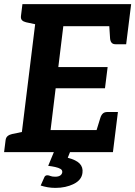

<svg xmlns="http://www.w3.org/2000/svg" viewBox="-26 -744 661 939"><path d="M68.9 0 158 -723.8H615.4L602 -615.8H283.6L259.2 -416.1H500.4L487.4 -312.2H246.2L221.3 -108H539.7L526.3 0ZM439.3 -84.8 464.6 -167.1Q468.9 -181.2 476.9 -188.7Q484.8 -196.2 499 -196.2H550.7L539.7 -108ZM507 -639.1 602 -615.8 591 -527.6H539.3Q526.2 -527.6 519.8 -535.1Q513.4 -542.6 512.3 -556.7ZM182.9 -723.8 157.3 -623.1 101.4 -635.1Q88.3 -638.2 81.6 -645.2Q74.9 -652.2 76.5 -665.7L83.7 -723.8ZM-6 0 1.3 -58.1Q2.9 -71.6 11.4 -78.6Q19.8 -85.6 34.1 -88.8L92.9 -100.8L93.2 0ZM245.1 174.9Q225.1 174.9 207.4 171.8Q189.6 168.7 172.9 163.4L189.9 125Q193.9 113.2 205.3 113.2Q212.5 113.2 220.5 116.7Q228.5 120.2 243.8 120.2Q260.2 120.2 268.6 114.2Q277 108.2 278.4 99.2Q279.8 88 270.1 82.2Q260.4 76.4 244.1 72.8Q227.8 69.1 209.7 67.1L240.4 -7.3H319.2L305.4 27.6Q346.7 38.2 363.8 56.2Q380.9 74.3 377.3 101.3Q373.3 136.6 334.5 155.7Q295.8 174.9 245.1 174.9Z"/></svg>

Font: Aleo
Style: Italic
Weight: 400
Italic angle: -7°
Designer: Alessio Laiso
Foundry: Alessio Laiso
Version: Version 2.001;gftools[0.9.29]